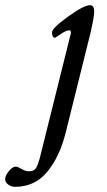

<svg xmlns="http://www.w3.org/2000/svg" viewBox="-130 -450 414 742"><path d="M218 -430Q234 -430 234 -405Q234 -384 219 -320L124 62Q101 155 53 213.5Q5 272 -72 272Q-86 272 -98 263.5Q-110 255 -110 242Q-110 229 -96 211.5Q-82 194 -69 194Q-62 194 -46.5 203Q-31 212 -19 212Q1 212 9 200Q17 188 26 152L140 -306Q140 -307 141.5 -312Q143 -317 143.5 -319.5Q144 -322 144 -325.5Q144 -329 142.5 -331Q141 -333 138 -333Q126 -333 105 -318.5Q84 -304 83 -304Q71 -304 71 -325Q71 -341 132.5 -385.5Q194 -430 218 -430Z"/></svg>

Font: EB Garamond 08
Style: Italic
Weight: 400
Italic angle: -14°
Version: Version 0.016